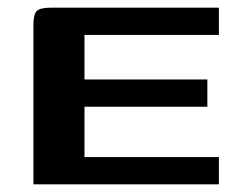

<svg xmlns="http://www.w3.org/2000/svg" viewBox="-20 -480 624 500"><path d="M67 0V-415Q67 -442 75.5 -451Q84 -460 112 -460H550V-389H200V-273H520V-202H200V-71H550V0Z"/></svg>

Font: Genos Thin SemiBold
Style: Regular
Weight: 600
Version: Version 1.010